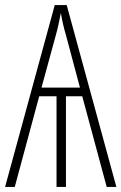

<svg xmlns="http://www.w3.org/2000/svg" viewBox="-20 -734 477 754"><path d="M242 -714H195L0 0H38L134 -356H202V0H239V-356H303L399 0H437ZM219 -683C224 -652 231 -623 239 -596L294 -390H143L199 -595C207 -623 213 -652 219 -683Z"/></svg>

Font: Noto Sans ExtraCondensed ExtraLight
Style: Regular
Weight: 200
Width: 2
Designer: Monotype Design Team
Foundry: Monotype Imaging Inc.
Version: Version 2.013